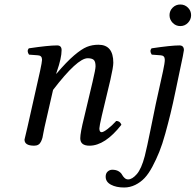

<svg xmlns="http://www.w3.org/2000/svg" viewBox="-20 -638 870 854"><path d="M779 -320 761 -234Q749 -176 738.5 -133Q728 -90 715 -43Q702 4 688.5 37.5Q675 71 658 103Q641 135 623 154Q605 173 581.5 184.5Q558 196 532 196Q497 196 473.5 183.5Q450 171 450 148Q450 133 459 125Q468 117 479 117Q496 117 507 123.5Q518 130 522.5 138.5Q527 147 534 153.5Q541 160 550 160Q568 160 588.5 136.5Q609 113 624 56Q634 16 649.5 -61Q665 -138 673 -176L705 -321Q713 -358 713 -372Q713 -391 695 -392L655 -395Q644 -411 654 -423Q741 -436 778 -436Q798 -436 798 -415Q798 -408 779 -320ZM748 -536.5Q734 -551 734 -570.5Q734 -590 748 -604Q762 -618 782 -618Q802 -618 816 -604Q830 -590 830 -570.5Q830 -551 816 -536.5Q802 -522 782 -522Q762 -522 748 -536.5ZM433 -124Q422 -76 422 -67Q422 -50 432 -50Q440 -50 459 -64.5Q478 -79 497 -100Q514 -100 520 -83Q447 10 378 10Q337 10 337 -23Q337 -47 354 -115L392 -275Q405 -330 405 -343Q405 -365 396.5 -372Q388 -379 370 -379Q324 -379 216 -238L178 -72Q176 -65 173.5 -49.5Q171 -34 169 -26Q167 -18 162.5 -8.5Q158 1 150.5 5.5Q143 10 132 10Q89 10 89 -17Q89 -19 102 -72L158 -321Q167 -363 167 -372Q167 -391 149 -392L109 -395Q98 -411 108 -423Q195 -436 234 -436Q254 -436 254 -415Q254 -380 233 -320L230 -311L231 -310Q276 -363 309.5 -391.5Q343 -420 366.5 -429.5Q390 -439 418 -439Q484 -439 484 -359Q484 -340 471 -283Z"/></svg>

Font: Linux Libertine O
Style: Italic
Weight: 400
Italic angle: -12°
Designer: Philipp H. Poll
Foundry: Philipp H. Poll
Version: Version 5.1.6